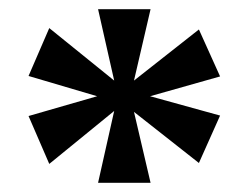

<svg xmlns="http://www.w3.org/2000/svg" viewBox="-20 -680 540 417"><path d="M271 -437 307 -283H193L228 -439L87 -324L42 -428L191 -471L42 -515L87 -619L228 -505L193 -660H307L271 -505L412 -616L458 -514L306 -471L458 -429L412 -326Z"/></svg>

Font: Libra Serif Modern
Style: Bold
Weight: 700
Designer: Stefan Peev, Context Ltd
Foundry: Ascender Corporation
Version: Version 1.000